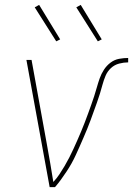

<svg xmlns="http://www.w3.org/2000/svg" viewBox="-20 -765 544 785"><path d="M183 0 88 -520H109L172 -173Q179 -135 185.5 -97Q192 -59 198 -21Q212 -36 223 -52.5Q234 -69 244 -86Q254 -103 263 -120.5Q272 -138 280 -155.5Q288 -173 296 -191Q304 -209 311.5 -227Q319 -245 326 -263Q333 -281 339.5 -299Q346 -317 352.5 -335Q359 -353 365 -371.5Q371 -390 376 -408Q381 -426 387.5 -444.5Q394 -463 405 -480Q416 -497 432 -509Q448 -521 467 -524.5Q486 -528 504 -528V-510Q486 -510 467 -505Q448 -500 433.5 -486.5Q419 -473 411.5 -455Q404 -437 399 -418.5Q394 -400 388.5 -382Q383 -364 376.5 -346Q370 -328 363.5 -310Q357 -292 350.5 -274Q344 -256 336.5 -238Q329 -220 321.5 -202.5Q314 -185 306 -167Q298 -149 290 -131.5Q282 -114 272.5 -97Q263 -80 252 -63.5Q241 -47 229.5 -31Q218 -15 205 0ZM380 -596 292 -735 310 -745 396 -604ZM210 -596 122 -735 140 -745 226 -604Z"/></svg>

Font: Iosevka SS18 Thin
Style: Italic
Weight: 100
Italic angle: -9°
Monospace: yes
Designer: Belleve Invis
Foundry: Belleve Invis
Version: Version 25.1.1; ttfautohint (v1.8.4)